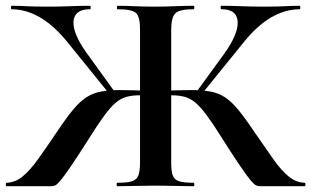

<svg xmlns="http://www.w3.org/2000/svg" viewBox="-32 -645 1078 665"><path d="M374 0Q372 0 372 -6Q372 -12 374 -12Q408 -12 424.5 -17Q441 -22 447 -37Q453 -52 453 -81V-544Q453 -587 439 -600Q425 -613 375 -613Q373 -613 373 -619Q373 -625 375 -625Q402 -625 434 -623.5Q466 -622 501 -622Q541 -622 576 -623.5Q611 -625 639 -625Q641 -625 641 -619Q641 -613 639 -613Q590 -613 575.5 -599Q561 -585 561 -542V-81Q561 -52 566.5 -37Q572 -22 589 -17Q606 -12 639 -12Q641 -12 641 -6Q641 0 639 0Q611 0 576 -1Q541 -2 501 -2Q466 -2 433 -1Q400 0 374 0ZM-9 0Q-12 0 -12 -6Q-12 -12 -9 -12Q21 -13 46.5 -34Q72 -55 100 -94Q128 -133 165 -188Q197 -236 221 -265Q245 -294 268 -308.5Q291 -323 318.5 -328Q346 -333 385 -333Q425 -333 494 -330L492 -312Q481 -313 471 -314Q461 -315 453 -315Q426 -315 406 -309.5Q386 -304 368.5 -289Q351 -274 329.5 -245Q308 -216 278 -168Q238 -105 214.5 -70.5Q191 -36 178.5 -21Q166 -6 159.5 -3Q153 0 145 0ZM349 -317 200 -501Q170 -538 138.5 -563Q107 -588 74 -600.5Q41 -613 8 -613Q6 -613 6 -619Q6 -625 8 -625Q33 -625 59.5 -623.5Q86 -622 132 -622Q173 -622 210 -623.5Q247 -625 280 -625Q282 -625 282 -619Q282 -613 280 -613Q243 -613 230 -593.5Q217 -574 226.5 -540Q236 -506 267 -463L366 -326ZM869 0Q862 0 855 -3Q848 -6 835.5 -21Q823 -36 799.5 -70.5Q776 -105 736 -168Q706 -216 684.5 -245Q663 -274 645.5 -289Q628 -304 608 -309.5Q588 -315 561 -315Q553 -315 543.5 -314Q534 -313 523 -312L522 -330Q588 -333 629 -333Q669 -333 696.5 -328Q724 -323 746.5 -308.5Q769 -294 793 -265Q817 -236 849 -188Q887 -133 914.5 -94Q942 -55 967.5 -34Q993 -13 1023 -12Q1026 -12 1026 -6Q1026 0 1023 0ZM665 -317 648 -326 744 -458Q776 -502 786.5 -537Q797 -572 784.5 -592.5Q772 -613 735 -613Q732 -613 732 -619Q732 -625 735 -625Q767 -625 804.5 -623.5Q842 -622 882 -622Q928 -622 954.5 -623.5Q981 -625 1006 -625Q1008 -625 1008 -619Q1008 -613 1006 -613Q973 -613 940 -600.5Q907 -588 875.5 -563Q844 -538 814 -501Z"/></svg>

Font: Cormorant Infant Light
Style: Regular
Weight: 300
Designer: Christian Thalmann (Catharsis Fonts)
Foundry: Catharsis Fonts
Version: Version 4.001